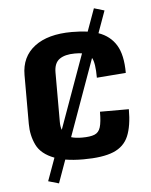

<svg xmlns="http://www.w3.org/2000/svg" viewBox="-53 -672 647 821"><g transform="rotate(-5 271.0 -261.5)"><path d="M121.6 91.3 157.2 -6.8Q100.1 -28.3 80.3 -69.6Q60.5 -110.8 60.5 -159.7V-369.6Q60.5 -448.2 117.7 -491.9Q174.8 -535.6 277.8 -535.6Q315.9 -535.6 345.7 -531.2L380.9 -628.4L425.3 -615.2L391.1 -520.5Q441.4 -502.9 467 -460.7Q492.7 -418.5 492.7 -341.3L367.7 -331.5Q367.7 -395.5 354.5 -417.5L235.8 -87.9Q254.4 -82 282.7 -82Q317.4 -82 335.9 -89.4Q354.5 -96.7 361.3 -118.9Q368.2 -141.1 368.2 -185.5H492.2Q492.2 -113.3 473.9 -70.1Q455.6 -26.9 409.4 -7.8Q363.3 11.2 279.8 11.2Q236.8 11.2 202.6 5.4L167 104.5ZM193.4 -157.2Q193.4 -136.7 198.7 -122.6L313.5 -440.9Q301.3 -442.9 282.7 -442.9Q240.2 -442.9 216.8 -426.3Q193.4 -409.7 193.4 -369.1Z"/></g></svg>

Font: Monda
Style: Bold
Weight: 700
Designer: Vernon Adams
Foundry: Vernon Adams
Version: Version 2.100; ttfautohint (v1.8.3)